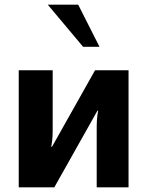

<svg xmlns="http://www.w3.org/2000/svg" viewBox="-20 -800 629 820"><path d="M60 0H212L396 -327H399C393 -293 393 -274 393 -240V0H529V-500H386L202 -173H199C205 -207 205 -226 205 -260V-500H60ZM405 -600 314 -780H184L335 -600Z"/></svg>

Font: Perun
Style: Bold
Weight: 700
Foundry: Copyright (c) Stefan Peev, Context Ltd, 2016
Version: Version 1.089